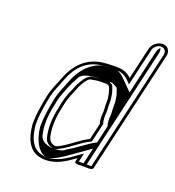

<svg xmlns="http://www.w3.org/2000/svg" viewBox="-135 -819 877 961"><g transform="rotate(20 303.5 -338.5)"><path d="M332.6 -428H374.7C377.6 -426.7 383.4 -423.5 387.4 -421C390.8 -413.8 394.1 -402.5 397.7 -391.4L399.6 -382.1C400 -377.7 400.5 -374 401.9 -367.8L403.5 -356.6C403.3 -338.5 403.4 -314.4 405 -293.8C403.8 -275 400.5 -246.9 408.9 -229L388.5 -140.8C340.1 -116.5 306.8 -82.6 261.7 -57.6C254.4 -53.5 242.5 -48 238.9 -48H234.2C214.2 -52.1 204 -63 198.6 -79.7C188.4 -121.4 188.3 -174.5 202.6 -236.5L202.7 -236.8L202.7 -237C204.2 -246.2 206 -255.3 208.1 -264.5C214.1 -290.5 224.3 -315.7 233.8 -337.8C240.4 -351.5 243.1 -362.4 248.5 -372.1L257.8 -388.6C268.4 -406.7 280.4 -423 299 -423H300.4C310.5 -425.8 317.9 -426.6 332.6 -428ZM606.2 -663.5C612.3 -690.1 594.5 -712 568.4 -712C542 -712 515.3 -689.8 509.2 -663.5L470.4 -495.5C466.1 -499.8 458.5 -506.1 450 -511.1C429.6 -522.6 414.7 -525 387.6 -525H368.9C353.8 -525 335.3 -523.3 322.1 -522C234 -513 181.1 -455.1 151.7 -379.4C139.9 -346.7 122 -311.7 112.6 -271.3C110.2 -260.7 108.1 -250.2 106.3 -239.7L101.2 -208.5C95.2 -172.7 92.5 -141.7 92.8 -110.6C99.3 -40.7 124 48.3 237 32.9C289.2 24.6 327.8 -4.6 362.8 -29.4L358.4 -10.5C355.5 2.2 377 0.8 390.3 0C395.6 0.1 400.9 0 405.6 -0.1C410.4 0 415.7 0.1 421.1 0C433.1 0.7 452.6 1.9 455.4 -10.3ZM301.7 -438C271.2 -437 255 -410.9 244.8 -393.5L235.4 -376.9C228.1 -364 225.8 -353.3 220.1 -341.5C209.5 -319.4 199.4 -292.1 193.1 -264.5C190.9 -255.2 189 -245.1 187.5 -236.2C172.6 -170.8 172.7 -117.3 183.6 -73.3C188.7 -52.3 204.8 -38 229.3 -33H235.4C247.7 -33 258.6 -40.3 266.9 -45C315.1 -71.8 348.1 -105.2 392.9 -127.8L401.5 -132.1L425 -233.7C417.9 -248.9 418.9 -274.3 420.4 -297.2C418.9 -317.8 418.7 -342.2 418.9 -360.8L417.1 -373.5C415.7 -379.7 415.3 -382.9 414.9 -387.4L412.7 -398.1C408.7 -410.6 405 -422.5 400.3 -432.5C394.1 -436.4 387.1 -440.3 381.1 -443H335.3C321.6 -441.7 312.4 -440.7 301.7 -438ZM424.8 -15 424.2 -15C419.2 -14.9 414.1 -15 409.4 -15.1L409.1 -15.1L408.7 -15.1C404.1 -15 399 -14.9 394.1 -15L393.5 -15C387 -14.6 378.8 -14.4 374.5 -14.9L385.3 -61.8L355.7 -40.9C320.2 -15.7 284.9 10.6 238.2 18.1C137.6 31.7 114.7 -46.2 108.2 -114.7C107.9 -145.4 110.5 -174.5 116.3 -209.5L121.5 -240.6C123.2 -250.8 125.3 -261.1 127.6 -271.3C136.4 -309.2 153.9 -343.4 166 -377.3C193.7 -448.5 240.3 -498.9 320.1 -507C333.3 -508.3 351.5 -510 365.4 -510H384.1C410.4 -510 421.6 -508.2 440.1 -497.7C447.4 -493.4 454.8 -487.4 458.2 -483.9L478.1 -464L524.2 -663.5C528.4 -681.6 547.1 -697 564.9 -697C582.9 -697 595.3 -681.4 591.2 -663.5L441.4 -14.9C436.8 -14.3 430.4 -14.7 424.8 -15ZM330.8 -443H395.7L406.5 -438.1C412.9 -435.2 419.7 -431.2 425.8 -427.4C430.3 -417.8 433.5 -407.2 437.6 -394.1L439.7 -384.2C440.2 -379.1 440.4 -376.9 442 -370.1L443.6 -358.2C443.5 -339.9 443.6 -315.7 445.2 -295.1C443.8 -274.7 441.9 -246.8 449.3 -230.9L427.5 -136.4C380.8 -112.9 346.9 -79.1 294.5 -50.1C291.5 -48.4 283.4 -33 235.4 -33H221L212.7 -34.7C173.2 -42.8 164.3 -59.4 158.7 -76.9C148 -120.1 148.1 -173.5 162.6 -236.6C164.1 -246 165.9 -255.2 168.1 -264.5C174.2 -291.2 184.5 -316.5 194.2 -339.1C200.6 -352.4 203 -362.9 209.3 -374L218.6 -390.5C226.2 -403.5 227.5 -430.3 288.2 -437.3C304.6 -440.8 317 -441.6 330.8 -443ZM409 -15.1C411.5 -15 414.1 -15 416.5 -15L566.2 -663.5C568.4 -673.2 567.1 -681.6 563.3 -688.6C557.1 -682.3 551.4 -673.1 549.2 -663.5L494.6 -427.1L432.6 -489.3C429.2 -492.7 422.7 -498 415.7 -502.2C399.4 -511.3 401.3 -510 384.1 -510H365.4C358.2 -510 341.5 -508.7 329.3 -507.5C279.9 -502.4 221.7 -456.4 191.4 -378.6C179.5 -345.5 161.7 -310.7 152.6 -271.3C150.2 -260.9 148.2 -250.4 146.4 -240L141.2 -208.9C135.3 -173.4 132.7 -143.1 133 -112.2C140 -37.7 178.5 21.5 218.6 19.6C250.8 18 289.5 -8.5 327.6 -35.5L419.2 -100.5L399.4 -14.9C400.8 -14.9 406.5 -15 409 -15.1Z"/></g></svg>

Font: HoneyBee
Style: BlurIt
Weight: 700
Foundry: Cannot Into Space Fonts
Version: Version 0.89